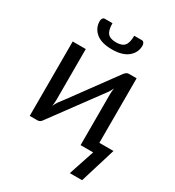

<svg xmlns="http://www.w3.org/2000/svg" viewBox="-209 -836 1029 1131"><g transform="rotate(30 305.5 -271.0)"><path d="M527 174.5H443.5L501.5 0H416V-344.5Q416 -363.5 419.5 -387.5Q410 -367.5 401.5 -355Q393 -343 323 -248.5Q253 -154 156 -22Q142.5 0.5 124 0.5H70.5V-505.5H159.5V-161Q159.5 -141 156 -117Q165 -137 174.5 -150.5Q183.5 -161 260.5 -266.5Q316.5 -343.5 419.5 -483.5Q435 -506 451.5 -506H505V-67H601ZM293.5 -580.5Q221 -580.5 184.5 -611.2Q148 -642 148 -689.5Q148 -699.5 153 -707.8Q158 -716 167.5 -716H219.5Q219.5 -668.5 236.2 -648.5Q253 -628.5 293.5 -628.5Q334 -628.5 350.8 -648.5Q367.5 -668.5 367.5 -716H419.5Q429 -716 434 -707.8Q439 -699.5 439 -689.5Q439 -642 401.5 -611.2Q364 -580.5 293.5 -580.5Z"/></g></svg>

Font: Verano Sans
Style: Regular
Weight: 400
Designer: Lukasz Dziedzic with Adam Twardoch and Botio Nikoltchev
Foundry: tyPoland Lukasz Dziedzic
Version: Version 3.001;December 28, 2019;FontCreator 12.0.0.2547 64-b